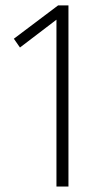

<svg xmlns="http://www.w3.org/2000/svg" viewBox="-20 -684 376 704"><path d="M231 -664.1V0H187V-611.8L53.2 -509.8L30.8 -542L192.9 -664.1Z"/></svg>

Font: Fira Sans Compressed ExtraLight
Style: Regular
Weight: 250
Width: 1
Designer: Carrois Corporate & Edenspiekermann AG
Foundry: Carrois Corporate GbR & Edenspiekermann AG
Version: Version 4.203;PS 004.203;hotconv 1.0.88;makeotf.lib2.5.64775